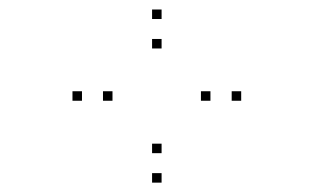

<svg xmlns="http://www.w3.org/2000/svg" viewBox="-20 -807 660 404"><path d="M487.5 -595V-615H467.5V-595ZM320 -767V-787H300V-767ZM152.5 -595V-615H132.5V-595ZM320 -422.7V-442.7H300V-422.7ZM216.7 -595V-615H196.7V-595ZM320 -705V-725H300V-705ZM422.8 -595V-615H402.8V-595ZM320 -484.7V-504.7H300V-484.7Z"/></svg>

Font: Monaspace Neon Dots Var
Style: Regular
Weight: 400
Designer: Riley Cran and the Lettermatic Team
Version: Version 1.100 (Monaspace Neon Dots)